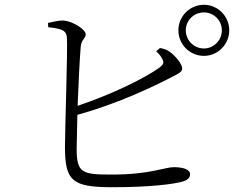

<svg xmlns="http://www.w3.org/2000/svg" viewBox="-20 -789 1040 804"><path d="M727 -662C727 -603 775 -555 834 -555C892 -555 940 -603 940 -662C940 -721 892 -769 834 -769C775 -769 727 -721 727 -662ZM758 -662C758 -704 792 -737 834 -737C875 -737 909 -704 909 -662C909 -620 875 -586 834 -586C792 -586 758 -620 758 -662ZM634 -574C644 -565 654 -554 659 -543C668 -527 665 -520 648 -506C582 -459 446 -393 305 -346C309 -444 314 -551 318 -593C321 -625 339 -628 339 -645C339 -666 284 -700 247 -703C227 -704 204 -698 181 -693L182 -675C236 -669 257 -663 260 -634C264 -584 252 -249 252 -172C253 -33 280 -5 450 -5C610 -5 708 -18 746 -29C764 -35 776 -43 776 -60C776 -79 748 -89 708 -89C670 -89 608 -58 448 -58C325 -58 301 -64 301 -165L304 -308C470 -354 612 -422 679 -456C716 -476 743 -484 743 -502C743 -522 712 -558 688 -574C678 -581 665 -585 650 -588Z"/></svg>

Font: Noto Serif JP Light
Style: Regular
Weight: 300
Designer: Ryoko NISHIZUKA 西塚涼子 (kana & ideographs); Frank Grießhammer (Latin, Greek & Cyrillic); Wenlong ZHANG 张文龙 (bopomofo); San
Foundry: Adobe
Version: Version 2.001;hotconv 1.1.0;makeotfexe 2.6.0